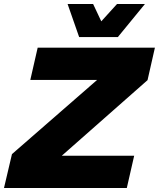

<svg xmlns="http://www.w3.org/2000/svg" viewBox="-49 -943 797 963"><path d="M348 -757 290 -923H418L459 -836L538 -923H678L542 -757ZM624 -162 587 0H-29L11 -170L438 -542H103L140 -704H728L691 -541L261 -162Z"/></svg>

Font: Prodigy Sans ExtraBold
Style: Italic
Weight: 800
Italic angle: -13°
Designer: Wei Huang
Foundry: Wei Huang
Version: Version 1.003; ttfautohint (v1.8.3)